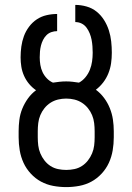

<svg xmlns="http://www.w3.org/2000/svg" viewBox="-20 -755 540 783"><path d="M250 8Q223 8 196.5 3Q170 -2 147 -14.5Q124 -27 105.5 -47Q87 -67 76 -91Q65 -115 60.5 -141.5Q56 -168 56 -195V-220Q56 -243 59 -266.5Q62 -290 71 -312Q80 -334 94 -353.5Q108 -373 127 -387Q111 -398 98.5 -413Q86 -428 78 -446Q70 -464 67 -483Q64 -502 64 -521Q64 -543 67 -565Q70 -587 77.5 -607.5Q85 -628 98.5 -646Q112 -664 130 -676Q148 -688 169.5 -693Q191 -698 213 -698V-628Q201 -628 189.5 -624Q178 -620 169.5 -611.5Q161 -603 155.5 -592Q150 -581 147 -569Q144 -557 143 -545Q142 -533 142 -521Q142 -506 144.5 -490.5Q147 -475 153.5 -461Q160 -447 171 -435.5Q182 -424 196 -418Q209 -420 222.5 -421.5Q236 -423 250 -423Q263 -423 276 -421.5Q289 -420 302 -418Q317 -426 328.5 -440Q340 -454 346.5 -470.5Q353 -487 355.5 -504.5Q358 -522 358 -540Q358 -553 357 -566.5Q356 -580 353.5 -593Q351 -606 346 -618.5Q341 -631 333 -642Q325 -653 313 -659Q301 -665 287 -665V-735Q310 -735 333 -728.5Q356 -722 374 -707.5Q392 -693 404.5 -673Q417 -653 424 -631Q431 -609 433.5 -586Q436 -563 436 -540Q436 -518 433 -497Q430 -476 422 -456Q414 -436 401 -419Q388 -402 371 -389Q390 -375 404.5 -355.5Q419 -336 428 -313.5Q437 -291 440.5 -267.5Q444 -244 444 -220V-195Q444 -168 439.5 -141.5Q435 -115 424 -91Q413 -67 394.5 -47Q376 -27 353 -14.5Q330 -2 303.5 3Q277 8 250 8ZM250 -62Q267 -62 283.5 -65.5Q300 -69 314 -78Q328 -87 338.5 -100.5Q349 -114 355.5 -129.5Q362 -145 364 -161.5Q366 -178 366 -195V-220Q366 -236 364 -253Q362 -270 355.5 -285.5Q349 -301 338.5 -314Q328 -327 314 -336Q300 -345 283.5 -349Q267 -353 250 -353Q233 -353 216.5 -349Q200 -345 186 -336Q172 -327 161.5 -314Q151 -301 144.5 -285.5Q138 -270 136 -253Q134 -236 134 -220V-195Q134 -178 136 -161.5Q138 -145 144.5 -129.5Q151 -114 161.5 -100.5Q172 -87 186 -78Q200 -69 216.5 -65.5Q233 -62 250 -62Z"/></svg>

Font: Iosevka Fixed
Style: Regular
Weight: 400
Monospace: yes
Designer: Belleve Invis
Foundry: Belleve Invis
Version: Version 33.2.4